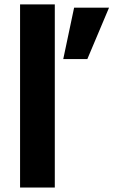

<svg xmlns="http://www.w3.org/2000/svg" viewBox="-20 -844 511 864"><path d="M70.3 0V-824.2H226.6V0ZM264.6 -578.1 313.5 -809.6H470.7L373 -578.1Z"/></svg>

Font: Gothic A1 Black
Style: Regular
Weight: 900
Version: Version 2.50